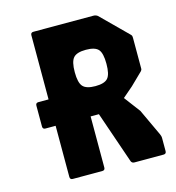

<svg xmlns="http://www.w3.org/2000/svg" viewBox="-101 -753 772 840"><g transform="rotate(-15 285.0 -333.0)"><path d="M126 0Q113.5 0 113.5 -12.5V-244H67.5Q55 -244 55 -256.5V-351Q55 -363.5 67.5 -363.5H113.5V-654Q113.5 -666.5 126 -666.5H397Q409 -666.5 417 -660L532 -546Q537.5 -541 538.8 -537.5Q540 -534 540 -526V-389Q540 -382.5 535 -377.5L480 -324L433.5 -284L488.5 -211L545 -90Q547 -85.5 548.2 -81.2Q549.5 -77 549.5 -71V-12.5Q549.5 0 537 0H405Q394 0 390 -10L309.5 -244H272V-12.5Q272 0 259.5 0ZM327 -366.5Q368.5 -366.5 383.5 -383.8Q398.5 -401 398.5 -448.5Q398.5 -496.5 383.5 -513.8Q368.5 -531 327 -531Q286 -531 270.5 -513.8Q255 -496.5 255 -448.5Q255 -401 270.5 -383.8Q286 -366.5 327 -366.5Z"/></g></svg>

Font: Jaro
Style: Regular
Weight: 400
Designer: Agyei Archer, Celine Hurka, Mirko Velimirović
Version: Version 1.000